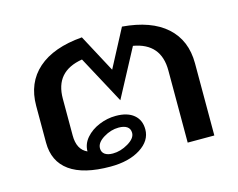

<svg xmlns="http://www.w3.org/2000/svg" viewBox="-76 -593 889 717"><g transform="rotate(-15 368.5 -235.0)"><path d="M674 -279V0H571V-279Q571 -384 467 -402L369 -218L270 -402Q216 -393 189.5 -362.5Q163 -332 163 -279V-137Q163 -82 201 -65Q201 -94 221 -117Q241 -140 272.5 -153Q304 -166 337 -166Q382 -166 406.5 -145.5Q431 -125 431 -89Q431 -45 386 -16.5Q341 12 270 12Q166 12 113 -26Q60 -64 60 -137V-279Q60 -368 119.5 -420.5Q179 -473 291 -482L369 -336L446 -482Q557 -473 615.5 -420.5Q674 -368 674 -279ZM249 -64Q249 -49 260 -41Q271 -33 291 -33Q321 -33 350.5 -50.5Q380 -68 380 -89Q380 -105 368.5 -113Q357 -121 336 -121Q306 -121 277.5 -103.5Q249 -86 249 -64Z"/></g></svg>

Font: KoHo SemiBold
Style: Regular
Weight: 600
Designer: Cadson Demak & Katatrad Team
Foundry: Cadson Demak Co.,Ltd.
Version: Version 1.000; ttfautohint (v1.6)